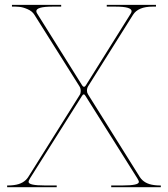

<svg xmlns="http://www.w3.org/2000/svg" viewBox="-20 -780 700 800"><path d="M9.8 0V-7.3H17.6Q26.4 -7.3 37.6 -8.8Q79.1 -13.7 97.7 -42.5L312 -384.3Q316.4 -390.6 316.4 -400.4Q316.4 -412.1 311 -420.4L123.5 -718.3Q114.3 -733.4 94.5 -741.9Q74.7 -750.5 59.6 -751.5L44.9 -752.4H29.8V-759.8H234.9V-752.4H198.7Q131.3 -752.4 131.3 -733.4Q131.3 -729 134.8 -723.6L322.3 -424.3Q325.7 -418.5 330.1 -418.5Q334 -418.5 337.4 -423.8L524.9 -723.6Q528.3 -729 528.3 -733.4Q528.3 -752.4 461.4 -752.4H424.8V-759.8H629.9V-752.4H615.7Q555.7 -752.4 534.2 -718.3L347.7 -421.4Q342.3 -413.1 342.3 -401.9Q342.3 -393.6 347.2 -386.2L562.5 -42.5Q581.1 -13.7 622.6 -8.8Q633.8 -7.3 642.6 -7.3H649.9Q649.9 -3.4 650.1 -1.7Q650.4 0 649.9 0H443.4V-7.3H491.7Q558.6 -7.3 558.6 -22Q558.6 -26.9 551.8 -37.6L335.9 -380.9Q332.5 -386.7 329.1 -386.7Q325.2 -386.7 321.3 -379.9L105.5 -37.6Q99.1 -27.3 99.1 -22Q99.1 -7.3 166 -7.3H216.3V0Z"/></svg>

Font: Znikomit
Style: Regular
Weight: 100
Designer: gluk
Foundry: gluk
Version: Version 0.53